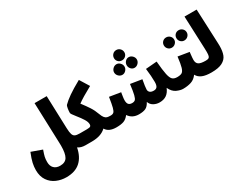

<svg xmlns="http://www.w3.org/2000/svg" viewBox="-103 -1482 3013 2371"><g transform="rotate(-30 1403.5 -297.0)"><path d="M795 -78Q795 -38 772 -16.5Q749 5 710 5Q647 5 605 -24Q582 98 509 164Q436 230 309 230Q236 230 171 202Q106 174 65 114.5Q24 55 24 -35Q24 -83 35 -133.5Q46 -184 79 -265L229 -211Q208 -152 201.5 -122.5Q195 -93 195 -52Q195 5 226.5 36.5Q258 68 313 68Q386 68 415.5 19Q445 -30 445 -142L444 -183L424 -760H597L613 -293Q615 -234 624.5 -205.5Q634 -177 655.5 -167Q677 -157 720 -157Q755 -157 775 -134Q795 -111 795 -78Z M1237 -78Q1237 -42 1213.5 -18.5Q1190 5 1152 5Q1043 5 1003 -63Q933 5 801 5H710L720 -157H822Q860 -157 872 -165.5Q884 -174 884 -193Q884 -227 858 -269Q832 -311 789 -364Q764 -396 752.5 -412.5Q741 -429 741 -438Q741 -465 746.5 -499.5Q752 -534 762 -544Q799 -582 864 -627.5Q929 -673 1041 -735L1124 -601Q979 -522 911 -472Q960 -408 992.5 -358Q1025 -308 1048 -244Q1062 -205 1078 -186Q1094 -167 1112.5 -162Q1131 -157 1162 -157Q1197 -157 1217 -134Q1237 -111 1237 -78Z M2187 -78Q2187 -40 2164 -17.5Q2141 5 2102 5Q2064 5 2013 -18Q1962 -41 1931 -108Q1907 -50 1867.5 -22.5Q1828 5 1768 5Q1724 5 1685.5 -16Q1647 -37 1632 -80Q1605 -28 1569.5 -11.5Q1534 5 1474 5Q1379 5 1330 -68Q1296 -23 1256 -9Q1216 5 1152 5L1162 -157Q1191 -157 1206 -170.5Q1221 -184 1232.5 -227Q1244 -270 1259 -368L1418 -342L1414 -319Q1413 -312 1408.5 -283Q1404 -254 1404 -233Q1404 -195 1419.5 -176.5Q1435 -158 1470 -158Q1498 -158 1513 -171.5Q1528 -185 1539.5 -230.5Q1551 -276 1563 -376L1725 -350Q1706 -247 1706 -213Q1706 -188 1724 -172.5Q1742 -157 1778 -157Q1811 -157 1826 -178Q1841 -199 1841 -245Q1841 -325 1827 -438L1986 -451Q1997 -321 2010 -260.5Q2023 -200 2045.5 -178.5Q2068 -157 2112 -157Q2147 -157 2167 -134Q2187 -111 2187 -78ZM1551 -749Q1551 -780 1572 -802Q1593 -824 1625 -824Q1656 -824 1677.5 -802Q1699 -780 1699 -749Q1699 -720 1677.5 -698.5Q1656 -677 1625 -677Q1593 -677 1572 -698Q1551 -719 1551 -749ZM1464 -596Q1464 -625 1486.5 -648Q1509 -671 1540 -671Q1568 -671 1590 -648Q1612 -625 1612 -596Q1612 -566 1590 -543Q1568 -520 1540 -520Q1509 -520 1486.5 -543Q1464 -566 1464 -596ZM1643 -596Q1643 -625 1663.5 -648Q1684 -671 1713 -671Q1743 -671 1765.5 -648Q1788 -625 1788 -596Q1788 -566 1765.5 -543Q1743 -520 1713 -520Q1684 -520 1663.5 -542.5Q1643 -565 1643 -596Z M2592 -78Q2592 -40 2569 -17.5Q2546 5 2507 5Q2426 5 2377.5 -15.5Q2329 -36 2306 -79Q2269 -28 2217.5 -11.5Q2166 5 2102 5L2112 -157Q2158 -157 2180 -171Q2202 -185 2215.5 -230Q2229 -275 2241 -376L2400 -350L2397 -327Q2390 -266 2390 -241Q2390 -196 2418 -176.5Q2446 -157 2517 -157Q2552 -157 2572 -134Q2592 -111 2592 -78ZM2236 -651Q2266 -651 2288 -630Q2310 -609 2310 -578Q2310 -548 2288 -526.5Q2266 -505 2236 -505Q2205 -505 2184 -526.5Q2163 -548 2163 -578Q2163 -609 2184 -630Q2205 -651 2236 -651ZM2414 -651Q2445 -651 2467 -630Q2489 -609 2489 -578Q2489 -548 2467 -526.5Q2445 -505 2414 -505Q2384 -505 2363 -526.5Q2342 -548 2342 -578Q2342 -609 2362.5 -630Q2383 -651 2414 -651Z M2517 -157Q2545 -157 2558 -163.5Q2571 -170 2576.5 -188Q2582 -206 2582 -244Q2582 -274 2581 -292L2562 -760H2735L2756 -270Q2757 -256 2757 -230Q2757 -153 2737 -102.5Q2717 -52 2662.5 -23.5Q2608 5 2507 5Z"/></g></svg>

Font: Noto Sans Arabic CondBlack
Style: Regular
Weight: 900
Width: 3
Designer: Nadine Chahine
Foundry: Monotype Imaging Inc.
Version: Version 1.001